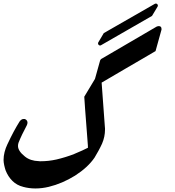

<svg xmlns="http://www.w3.org/2000/svg" viewBox="-26 -1066 991 1085"><path d="M471.7 -231.4Q470.7 -230.5 470.7 -236.8V-242.2Q468.3 -274.9 465.6 -310.1Q462.9 -345.2 460.2 -380.6Q457.5 -416 454.8 -451.2Q452.1 -486.3 450.2 -519.5L510.7 -620.1L540 -725.1Q540.5 -726.6 542.5 -729Q544.4 -731.4 545.4 -732.4L858.9 -915.5Q862.3 -917 865.5 -917.7Q868.7 -918.5 871.1 -918.5Q886.7 -918.5 886.7 -902.3Q886.7 -900.9 886.7 -898.9Q886.7 -897 885.7 -894.5V-895L853 -777.3Q811 -752.4 767.3 -727.1Q723.6 -701.7 681.6 -677.2L548.3 -599.1L566.9 -345.2V-346.2Q567.4 -343.8 567.4 -340.6Q567.4 -337.4 567.4 -334Q567.4 -293 550.8 -254.4Q541.5 -233.9 530.5 -213.9Q519.5 -193.8 508.3 -175.3Q470.7 -120.1 398.4 -73.7Q326.2 -28.8 250 -10.3Q211.4 -1 174.3 -1Q137.7 -1 104 -10.3H104.5Q69.3 -19 44.4 -43.5Q19.5 -67.9 5.4 -104Q3.4 -109.9 1.5 -117.2Q-0.5 -124.5 -2.2 -132.3Q-3.9 -140.1 -4.9 -147.7Q-5.9 -155.3 -5.9 -161.6Q-5.9 -184.1 -0.2 -206.5Q5.4 -229 16.6 -252.4V-252Q34.2 -290 51.3 -321.8Q68.4 -353.5 85 -379.9Q95.2 -393.6 107.4 -393.6Q109.9 -393.6 112.1 -393.6Q114.3 -393.6 115.2 -393.1Q129.4 -386.7 129.4 -372.6Q129.4 -366.2 125 -356.9Q111.3 -331.5 99.6 -307.1Q87.9 -282.7 78.6 -259.3Q75.7 -250.5 75.7 -241.2Q75.7 -212.4 115.2 -181.2Q145.5 -156.7 193.8 -155.3Q197.3 -154.8 199.5 -154.8Q201.7 -154.8 204.1 -154.8Q226.1 -154.8 248 -157.2Q270 -159.7 292.5 -164.6Q344.7 -176.8 393.6 -195.8H393.1Q442.9 -216.3 473.6 -232.4ZM560.5 -878.9 849.1 -1044.4Q853 -1046.4 856.7 -1045.7Q860.4 -1044.9 862.8 -1042.5Q865.2 -1040 866 -1036.1Q866.7 -1032.2 864.3 -1028.3L833 -976.1L544.9 -810.5Q541 -808.1 537.4 -809.1Q533.7 -810.1 531.2 -812.7Q528.8 -815.4 528.1 -819.3Q527.3 -823.2 529.8 -827.1Z"/></svg>

Font: Aref Ruqaa
Style: Bold
Weight: 700
Designer: Abdullah Aref
Version: Version 1.002